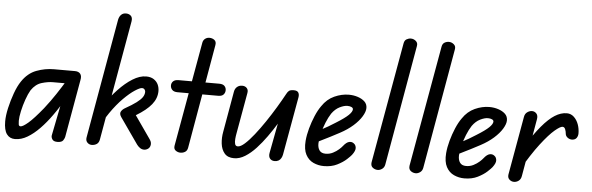

<svg xmlns="http://www.w3.org/2000/svg" viewBox="-57 -938 3419 1108"><g transform="rotate(5 1652.0 -384.0)"><path d="M57 5Q26 5 9 -18.5Q-8 -42 -8 -92Q-8 -126 2 -170Q12 -214 27.5 -257Q43 -300 62 -328Q96 -379 145.5 -397.5Q195 -416 246 -416H349V-341H246Q218 -341 182.5 -330.5Q147 -320 122 -283Q109 -261 97 -227Q85 -193 77.5 -158.5Q70 -124 70 -102Q70 -92 71.5 -81.5Q73 -71 83 -71Q96 -71 126.5 -97Q157 -123 209 -187Q245 -233 273 -275.5Q301 -318 326 -359H377Q365 -322 345.5 -284.5Q326 -247 305 -213Q284 -179 265 -153Q233 -108 198.5 -72.5Q164 -37 128.5 -16Q93 5 57 5ZM302 0Q280 0 272.5 -12Q265 -24 267 -35L315 -276V-416H368Q389 -416 399 -403.5Q409 -391 404 -367L345 -33Q344 -26 336 -13Q328 0 302 0Z M501 0Q486 0 475.5 -11Q465 -22 468 -40L590 -733Q594 -752 605 -762.5Q616 -773 632 -773Q650 -773 661 -762.5Q672 -752 668 -729L546 -37Q543 -17 530.5 -8.5Q518 0 501 0ZM804 1Q791 1 780 -7Q769 -15 762 -25L657 -175Q645 -193 651.5 -205.5Q658 -218 673 -227Q714 -250 738 -268Q762 -286 772 -301Q782 -316 782 -332Q782 -339 777 -345.5Q772 -352 762 -352Q750 -352 721.5 -333.5Q693 -315 657 -279Q621 -243 585 -191Q549 -139 520 -71L543 -231Q580 -284 620.5 -327Q661 -370 702 -395.5Q743 -421 780 -421Q807 -421 824.5 -409.5Q842 -398 850 -380.5Q858 -363 858 -343Q858 -301 829 -265Q800 -229 740 -193L832 -61Q839 -51 840.5 -42Q842 -33 840 -26Q837 -13 826.5 -6Q816 1 804 1Z M1015 0Q1000 0 987.5 -9Q975 -18 978 -37L1086 -644Q1089 -659 1100 -667Q1111 -675 1124 -675Q1141 -675 1153.5 -665.5Q1166 -656 1162 -635L1057 -32Q1054 -15 1042 -7.5Q1030 0 1015 0ZM927 -382Q927 -396 937 -406Q947 -416 968 -416H1204Q1225 -416 1234.5 -406Q1244 -396 1244 -382Q1244 -367 1234.5 -356.5Q1225 -346 1204 -346H968Q947 -346 937 -356.5Q927 -367 927 -382Z M1326 5Q1289 5 1270.5 -17Q1252 -39 1248 -73Q1244 -107 1251 -143L1292 -377Q1295 -395 1307 -405.5Q1319 -416 1337 -416Q1354 -416 1364 -405Q1374 -394 1370 -375L1328 -139Q1325 -124 1323.5 -106.5Q1322 -89 1325.5 -77Q1329 -65 1342 -65Q1358 -65 1382 -86.5Q1406 -108 1434.5 -144Q1463 -180 1492 -223Q1521 -266 1547.5 -310Q1574 -354 1594 -391L1602 -283Q1584 -254 1560.5 -215.5Q1537 -177 1509.5 -138.5Q1482 -100 1452 -67.5Q1422 -35 1390 -15Q1358 5 1326 5ZM1561 1Q1543 1 1533.5 -11Q1524 -23 1528 -44L1594 -391Q1600 -403 1608 -409.5Q1616 -416 1636 -416Q1656 -416 1662.5 -405Q1669 -394 1666 -377L1606 -41Q1604 -30 1598.5 -20Q1593 -10 1583.5 -4.5Q1574 1 1561 1Z M1846 5Q1814 5 1785.5 -8Q1757 -21 1741 -51Q1725 -81 1729 -131Q1732 -166 1742.5 -204Q1753 -242 1768 -277.5Q1783 -313 1801 -338Q1829 -380 1871 -399Q1913 -418 1955 -418Q1982 -418 2006.5 -410Q2031 -402 2046.5 -387.5Q2062 -373 2062 -350Q2062 -329 2045 -301Q2028 -273 1997 -245.5Q1966 -218 1923 -195Q1901 -183 1871.5 -168Q1842 -153 1814.5 -139.5Q1787 -126 1769 -117L1782 -188Q1794 -194 1812.5 -203.5Q1831 -213 1852.5 -225.5Q1874 -238 1894 -251Q1944 -282 1964.5 -302Q1985 -322 1985 -336Q1985 -344 1975.5 -348.5Q1966 -353 1952 -353Q1933 -353 1907.5 -340.5Q1882 -328 1862 -300Q1847 -277 1834 -245Q1821 -213 1813 -181Q1805 -149 1804 -124Q1803 -99 1814 -83Q1825 -67 1850 -67Q1873 -67 1892.5 -77Q1912 -87 1926 -99.5Q1940 -112 1946 -120Q1964 -143 1980 -146.5Q1996 -150 2008 -140Q2019 -132 2020.5 -115.5Q2022 -99 2003 -74Q1997 -66 1976.5 -47Q1956 -28 1923 -11.5Q1890 5 1846 5Z M2158 0Q2142 0 2129 -10Q2116 -20 2119 -41L2243 -740Q2246 -758 2258 -765Q2270 -772 2283 -772Q2299 -772 2312 -761Q2325 -750 2321 -731L2199 -35Q2196 -18 2183.5 -9Q2171 0 2158 0Z M2378 0Q2362 0 2349 -10Q2336 -20 2339 -41L2463 -740Q2466 -758 2478 -765Q2490 -772 2503 -772Q2519 -772 2532 -761Q2545 -750 2541 -731L2419 -35Q2416 -18 2403.5 -9Q2391 0 2378 0Z M2660 5Q2628 5 2599.5 -8Q2571 -21 2555 -51Q2539 -81 2543 -131Q2546 -166 2556.5 -204Q2567 -242 2582 -277.5Q2597 -313 2615 -338Q2643 -380 2685 -399Q2727 -418 2769 -418Q2796 -418 2820.5 -410Q2845 -402 2860.5 -387.5Q2876 -373 2876 -350Q2876 -329 2859 -301Q2842 -273 2811 -245.5Q2780 -218 2737 -195Q2715 -183 2685.5 -168Q2656 -153 2628.5 -139.5Q2601 -126 2583 -117L2596 -188Q2608 -194 2626.5 -203.5Q2645 -213 2666.5 -225.5Q2688 -238 2708 -251Q2758 -282 2778.5 -302Q2799 -322 2799 -336Q2799 -344 2789.5 -348.5Q2780 -353 2766 -353Q2747 -353 2721.5 -340.5Q2696 -328 2676 -300Q2661 -277 2648 -245Q2635 -213 2627 -181Q2619 -149 2618 -124Q2617 -99 2628 -83Q2639 -67 2664 -67Q2687 -67 2706.5 -77Q2726 -87 2740 -99.5Q2754 -112 2760 -120Q2778 -143 2794 -146.5Q2810 -150 2822 -140Q2833 -132 2834.5 -115.5Q2836 -99 2817 -74Q2811 -66 2790.5 -47Q2770 -28 2737 -11.5Q2704 5 2660 5Z M3260 -272Q3245 -272 3233.5 -281Q3222 -290 3221 -303Q3220 -316 3215 -328.5Q3210 -341 3199 -341Q3186 -341 3154.5 -314.5Q3123 -288 3076 -227Q3029 -166 2969 -62L2986 -207Q3034 -283 3073.5 -330Q3113 -377 3148 -399Q3183 -421 3217 -421Q3241 -421 3258.5 -404.5Q3276 -388 3285 -363Q3294 -338 3294 -311Q3294 -296 3286 -284.5Q3278 -273 3260 -272ZM2947 0Q2932 0 2920.5 -10.5Q2909 -21 2912 -40L2972 -378Q2975 -397 2988.5 -406.5Q3002 -416 3016 -416Q3031 -416 3041.5 -404.5Q3052 -393 3048 -371L2990 -38Q2987 -19 2974.5 -9.5Q2962 0 2947 0Z"/></g></svg>

Font: Edu QLD Beginner Medium
Style: Regular
Weight: 500
Designer: Tina and Corey Anderson
Foundry: Google for Education
Version: Version 1.003